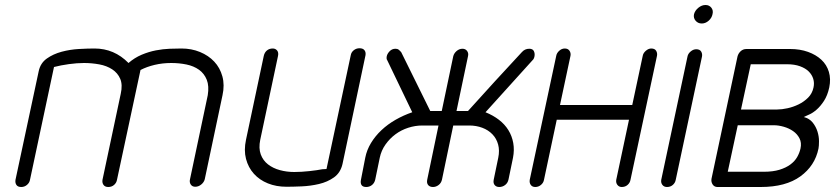

<svg xmlns="http://www.w3.org/2000/svg" viewBox="-20 -748 3340 768"><path d="M100 -29Q98 -17 88 -8.5Q78 0 65 0Q51 0 45.5 -8.5Q40 -17 42 -29L135 -464Q142 -496 167.5 -514Q193 -532 226.5 -541Q260 -550 295.5 -552Q331 -554 358 -554Q437 -554 494 -496Q518 -517 546.5 -529Q575 -541 603.5 -546.5Q632 -552 659 -553Q686 -554 706 -554Q746 -554 780 -540Q814 -526 837 -501.5Q860 -477 869.5 -442.5Q879 -408 870 -367L799 -31Q796 -19 785 -10Q774 -1 761 -1Q749 -1 743 -10Q737 -19 740 -31L811 -367Q817 -404 807 -429Q797 -454 776 -469Q755 -484 726 -490Q697 -496 665 -496Q630 -496 598.5 -488.5Q567 -481 542 -468L448 -29Q446 -17 436.5 -8.5Q427 0 413 0Q400 0 394 -8.5Q388 -17 390 -29L463 -373Q471 -409 461 -432.5Q451 -456 429 -470.5Q407 -485 377 -490.5Q347 -496 316 -496Q288 -496 255.5 -491.5Q223 -487 196 -480Z M1383 -527Q1385 -539 1395 -547Q1405 -555 1418 -555Q1432 -555 1438 -547Q1444 -539 1442 -527L1350 -92Q1342 -57 1316 -38.5Q1290 -20 1256 -12Q1222 -4 1186.5 -2.5Q1151 -1 1126 -1Q1085 -1 1051.5 -14.5Q1018 -28 995.5 -53Q973 -78 964 -112.5Q955 -147 964 -189L1035 -524Q1038 -538 1047.5 -546Q1057 -554 1071 -554Q1082 -554 1088.5 -546Q1095 -538 1092 -524L1021 -189Q1014 -155 1023 -130.5Q1032 -106 1052 -90.5Q1072 -75 1099.5 -67.5Q1127 -60 1157 -60Q1185 -60 1217 -63.5Q1249 -67 1269 -71Q1271 -71 1277.5 -71.5Q1284 -72 1286 -72Z M1748 -30Q1745 -16 1734.5 -8Q1724 0 1712 0Q1699 0 1692.5 -8Q1686 -16 1689 -30L1734 -246H1669Q1641 -246 1613 -237Q1585 -228 1562 -211Q1539 -194 1522 -170Q1505 -146 1499 -117L1481 -30Q1478 -16 1468 -8Q1458 0 1445 0Q1431 0 1426 -8Q1421 -16 1424 -30L1441 -117Q1447 -148 1464 -176Q1481 -204 1506 -227.5Q1531 -251 1562.5 -269Q1594 -287 1629 -299L1529 -507Q1525 -512 1527 -523Q1529 -533 1538.5 -543Q1548 -553 1562 -553Q1570 -553 1575 -549Q1580 -545 1585 -539L1701 -304H1747L1793 -523Q1796 -535 1806.5 -544Q1817 -553 1830 -553Q1842 -553 1848.5 -544Q1855 -535 1852 -523L1806 -304H1852L1959 -422L2067 -539Q2079 -553 2097 -553Q2111 -553 2115.5 -543.5Q2120 -534 2118 -523Q2116 -512 2110 -507L1922 -299Q1952 -287 1975.5 -269Q1999 -251 2013.5 -227.5Q2028 -204 2033 -176Q2038 -148 2032 -117L2014 -30Q2011 -16 2000.5 -8Q1990 0 1977 0Q1965 0 1958.5 -8Q1952 -16 1955 -30L1973 -117Q1979 -146 1972.5 -170Q1966 -194 1949.5 -211Q1933 -228 1909 -237Q1885 -246 1857 -246H1793Z M2205 -525Q2207 -536 2217 -545Q2227 -554 2239 -554Q2252 -554 2258 -545Q2264 -536 2262 -525L2220 -328H2509L2551 -525Q2553 -536 2563.5 -545Q2574 -554 2585 -554Q2599 -554 2604.5 -545Q2610 -536 2608 -525L2502 -29Q2500 -17 2490.5 -8.5Q2481 0 2467 0Q2456 0 2449.5 -8.5Q2443 -17 2445 -29L2496 -269H2207L2156 -29Q2154 -17 2144 -8.5Q2134 0 2121 0Q2109 0 2103 -8.5Q2097 -17 2099 -29Z M2730 -522Q2732 -533 2742.5 -542Q2753 -551 2765 -551Q2779 -551 2784.5 -542Q2790 -533 2788 -522L2683 -29Q2681 -17 2671.5 -8.5Q2662 0 2648 0Q2636 0 2629.5 -8.5Q2623 -17 2625 -29ZM2756 -691Q2760 -706 2773.5 -717Q2787 -728 2802 -728Q2817 -728 2825.5 -717Q2834 -706 2830 -691Q2827 -676 2814.5 -665Q2802 -654 2787 -654Q2772 -654 2762.5 -665Q2753 -676 2756 -691Z M2930 -522Q2933 -534 2942.5 -543Q2952 -552 2966 -552H3140Q3180 -552 3212 -540.5Q3244 -529 3265.5 -509Q3287 -489 3295.5 -460.5Q3304 -432 3297 -398Q3290 -366 3276 -344.5Q3262 -323 3246.5 -309.5Q3231 -296 3217 -290L3195 -280Q3218 -274 3231 -257.5Q3244 -241 3250 -221.5Q3256 -202 3256 -183Q3256 -164 3254 -154Q3240 -85 3181.5 -42.5Q3123 0 3023 0H2848Q2836 -1 2830 -11Q2824 -21 2826 -33ZM2931 -247 2891 -61H3036Q3072 -61 3098 -69Q3124 -77 3141.5 -90Q3159 -103 3168.5 -119.5Q3178 -136 3182 -154Q3187 -177 3178 -194.5Q3169 -212 3152.5 -223.5Q3136 -235 3115 -241Q3094 -247 3076 -247ZM3089 -310Q3107 -310 3130 -315Q3153 -320 3174.5 -330.5Q3196 -341 3212.5 -357.5Q3229 -374 3234 -398Q3238 -416 3233 -432.5Q3228 -449 3215 -462Q3202 -475 3180 -483Q3158 -491 3128 -491H2983L2944 -310Z"/></svg>

Font: VDS
Style: Thin Italic
Weight: 100
Width: 0
Designer: artmaker
Foundry: artmaker
Version: Version 1.000 2012 initial release